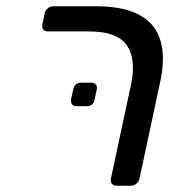

<svg xmlns="http://www.w3.org/2000/svg" viewBox="-20 -591 579 611"><path d="M115 -514 122 -548Q124 -558 132 -564.5Q140 -571 150 -571H286Q543 -571 489 -327L424 -23Q422 -13 414 -6.5Q406 0 396 0H351Q341 0 336 -6.5Q331 -13 333 -23L397 -322Q414 -403 383.5 -447Q353 -491 263 -491H133Q122 -491 117.5 -497.5Q113 -504 115 -514ZM206 -275 213 -306Q217 -328 240 -328H270Q280 -328 285 -322Q290 -316 288 -306L281 -275Q278 -253 255 -253H224Q204 -253 206 -275Z"/></svg>

Font: SVN-Rubik
Style: Italic
Weight: 400
Italic angle: -12°
Designer: Hubert and Fischer
Foundry: Hubert & Fischer
Version: Version 2.101; ttfautohint (v1.8.3)